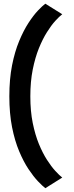

<svg xmlns="http://www.w3.org/2000/svg" viewBox="-20 -788 401 1038"><path d="M225 229.5 316.5 172Q300.5 159.5 278.8 135.8Q257 112 233.8 75.8Q210.5 39.5 190.2 -9.8Q170 -59 157 -123Q144 -187 144 -267Q144 -347.5 157 -412.2Q170 -477 190.2 -527Q210.5 -577 233.8 -614Q257 -651 278.8 -675Q300.5 -699 316.5 -711L225 -768Q209.5 -756.5 185.2 -731Q161 -705.5 134.2 -664.5Q107.5 -623.5 83.8 -566.5Q60 -509.5 45.2 -435Q30.5 -360.5 30.5 -267Q30.5 -174.5 45.2 -100.2Q60 -26 83.8 30.2Q107.5 86.5 134.2 126.5Q161 166.5 185.2 192Q209.5 217.5 225 229.5Z"/></svg>

Font: Anybody SemiExpanded Medium
Style: Regular
Weight: 500
Width: 6
Version: Version 1.113;gftools[0.9.25]